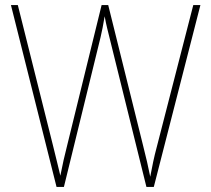

<svg xmlns="http://www.w3.org/2000/svg" viewBox="-20 -734 828 754"><path d="M767 -714H739L597 -162C584 -114 578 -82 570 -40C561 -84 555 -111 542 -162L405 -714H379L244 -164C234 -126 225 -85 217 -44C210 -75 201 -109 188 -163L50 -714H23L202 0H231L375 -588C381 -616 385 -632 391 -670C398 -631 404 -612 413 -574L555 0H584Z"/></svg>

Font: Noto Sans Arabic UI SmCn Th
Style: Regular
Weight: 100
Width: 4
Designer: Monotype Design Team, Nadine Chahine and Nizar Qandah
Foundry: Monotype Imaging Inc.
Version: Version 2.010